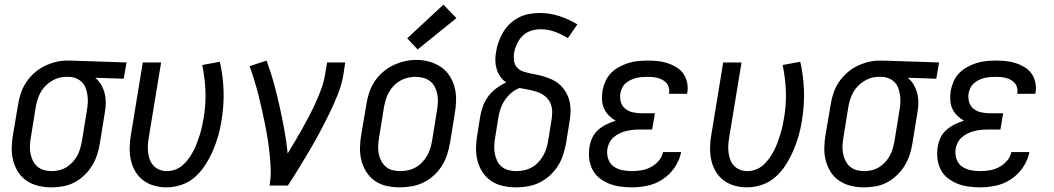

<svg xmlns="http://www.w3.org/2000/svg" viewBox="-20 -799 4540 827"><path d="M201 8Q173 8 145.5 1.5Q118 -5 95.5 -20Q73 -35 58.5 -57.5Q44 -80 37 -106.5Q30 -133 30.5 -162Q31 -191 36 -219L58 -349Q62 -374 70 -398Q78 -422 92.5 -444Q107 -466 127 -484Q147 -502 170 -513.5Q193 -525 218 -531.5Q243 -538 268 -538Q272 -538 275.5 -538Q279 -538 283 -538L525 -530L513 -460L390 -464Q406 -451 416 -433.5Q426 -416 431 -396Q436 -376 435.5 -354Q435 -332 431 -311L410 -181Q406 -156 398 -131.5Q390 -107 376 -84.5Q362 -62 342.5 -43.5Q323 -25 300 -13Q277 -1 251.5 3.5Q226 8 201 8ZM203 -62Q219 -62 235.5 -66Q252 -70 266.5 -79Q281 -88 293 -101Q305 -114 313 -129Q321 -144 325.5 -160Q330 -176 333 -192L354 -322Q357 -338 358 -354.5Q359 -371 357 -386.5Q355 -402 350 -417Q345 -432 335 -443Q325 -454 310.5 -460.5Q296 -467 280 -468H271Q269 -468 267 -468Q265 -468 263 -468Q239 -468 215.5 -457Q192 -446 174.5 -427.5Q157 -409 147.5 -385.5Q138 -362 134 -338L113 -208Q110 -191 109 -173.5Q108 -156 111 -139.5Q114 -123 121 -108Q128 -93 140.5 -82Q153 -71 169 -66.5Q185 -62 203 -62Z M697 8Q670 8 643.5 0.5Q617 -7 596.5 -22.5Q576 -38 562.5 -61Q549 -84 543.5 -110Q538 -136 538.5 -164Q539 -192 544 -219L595 -530H674L621 -208Q618 -191 617 -174.5Q616 -158 618 -142Q620 -126 625.5 -111Q631 -96 641.5 -85Q652 -74 667 -68Q682 -62 699 -62Q717 -62 735 -68.5Q753 -75 767.5 -88Q782 -101 793 -116.5Q804 -132 813 -149Q822 -166 828.5 -183.5Q835 -201 840.5 -218.5Q846 -236 850 -254Q854 -272 857 -290Q867 -348 865 -405Q863 -462 851 -519L927 -533Q941 -471 943 -407.5Q945 -344 934 -279Q929 -246 920 -214.5Q911 -183 897.5 -151.5Q884 -120 865.5 -90.5Q847 -61 821 -37.5Q795 -14 762 -3Q729 8 697 8Z M1141 0Q1147 -33 1146 -67Q1145 -101 1141.5 -134Q1138 -167 1133 -199.5Q1128 -232 1121.5 -264Q1115 -296 1108 -327.5Q1101 -359 1093 -390.5Q1085 -422 1075.5 -453Q1066 -484 1055 -514L1128 -538Q1146 -490 1159.5 -441Q1173 -392 1184 -342Q1195 -292 1204.5 -241Q1214 -190 1219 -138Q1236 -165 1252 -192.5Q1268 -220 1283.5 -247.5Q1299 -275 1313.5 -303Q1328 -331 1341 -360Q1354 -389 1364.5 -418Q1375 -447 1380 -477L1389 -530H1467L1459 -477Q1452 -435 1435.5 -393.5Q1419 -352 1399.5 -312Q1380 -272 1359 -232.5Q1338 -193 1315 -154Q1292 -115 1268.5 -76.5Q1245 -38 1220 0Z M1702 8Q1674 8 1646 2Q1618 -4 1596 -19Q1574 -34 1559 -57Q1544 -80 1537 -106.5Q1530 -133 1530.5 -162Q1531 -191 1536 -219L1558 -349Q1562 -375 1570 -399.5Q1578 -424 1592.5 -446.5Q1607 -469 1628 -487.5Q1649 -506 1673 -517.5Q1697 -529 1722 -535Q1747 -541 1773 -541Q1802 -541 1829 -533.5Q1856 -526 1878.5 -511Q1901 -496 1916 -473Q1931 -450 1938 -423.5Q1945 -397 1944.5 -368Q1944 -339 1939 -311L1918 -181Q1913 -155 1905 -130.5Q1897 -106 1882.5 -83.5Q1868 -61 1847.5 -42.5Q1827 -24 1803 -12.5Q1779 -1 1753 3.5Q1727 8 1702 8ZM1704 -62Q1721 -62 1737.5 -65.5Q1754 -69 1769.5 -77.5Q1785 -86 1797.5 -99Q1810 -112 1819 -127.5Q1828 -143 1833 -159Q1838 -175 1841 -192L1862 -322Q1865 -340 1866 -357.5Q1867 -375 1864 -391.5Q1861 -408 1853.5 -423.5Q1846 -439 1833 -449Q1820 -459 1803.5 -463.5Q1787 -468 1769 -468Q1752 -468 1735.5 -464Q1719 -460 1704 -451.5Q1689 -443 1676.5 -430Q1664 -417 1655.5 -402Q1647 -387 1642 -370.5Q1637 -354 1634 -338L1613 -208Q1610 -190 1609 -172.5Q1608 -155 1611 -138.5Q1614 -122 1621.5 -107Q1629 -92 1641 -81.5Q1653 -71 1669.5 -66.5Q1686 -62 1704 -62ZM1779 -586 1734 -634 1890 -779 1946 -721Z M2204 8Q2175 8 2147 2Q2119 -4 2096.5 -19Q2074 -34 2059 -56.5Q2044 -79 2037 -106Q2030 -133 2030.5 -162Q2031 -191 2036 -219L2049 -301Q2053 -323 2061.5 -345Q2070 -367 2084.5 -386Q2099 -405 2119 -419.5Q2139 -434 2160 -444Q2146 -454 2135.5 -468.5Q2125 -483 2119.5 -501Q2114 -519 2113.5 -538Q2113 -557 2117 -576Q2120 -598 2128 -619.5Q2136 -641 2148 -661.5Q2160 -682 2177.5 -698Q2195 -714 2216 -724.5Q2237 -735 2259.5 -739Q2282 -743 2304 -743Q2349 -743 2390 -729.5Q2431 -716 2467 -694L2426 -635Q2400 -651 2370.5 -662Q2341 -673 2308 -673Q2288 -673 2267.5 -666.5Q2247 -660 2231.5 -645Q2216 -630 2207 -610.5Q2198 -591 2194 -571Q2192 -554 2194 -537.5Q2196 -521 2206.5 -509Q2217 -497 2232.5 -491.5Q2248 -486 2264 -483Q2280 -480 2296 -476.5Q2312 -473 2327.5 -468Q2343 -463 2357.5 -456.5Q2372 -450 2384 -440.5Q2396 -431 2406 -418.5Q2416 -406 2423 -391.5Q2430 -377 2433.5 -361.5Q2437 -346 2437.5 -329.5Q2438 -313 2436 -296Q2434 -279 2431 -262L2418 -181Q2413 -156 2405 -131Q2397 -106 2382.5 -83.5Q2368 -61 2347.5 -42.5Q2327 -24 2303.5 -12.5Q2280 -1 2254.5 3.5Q2229 8 2204 8ZM2204 -62Q2220 -62 2237 -65.5Q2254 -69 2269.5 -77.5Q2285 -86 2297.5 -99Q2310 -112 2319 -127.5Q2328 -143 2333 -159Q2338 -175 2341 -192L2354 -273Q2358 -294 2358.5 -314.5Q2359 -335 2351.5 -353Q2344 -371 2329 -383.5Q2314 -396 2295.5 -402.5Q2277 -409 2257.5 -412.5Q2238 -416 2218 -420Q2199 -413 2182 -398.5Q2165 -384 2153.5 -366.5Q2142 -349 2135.5 -329Q2129 -309 2126 -289L2113 -208Q2110 -190 2109 -172.5Q2108 -155 2111 -138.5Q2114 -122 2121 -107Q2128 -92 2140.5 -81.5Q2153 -71 2169.5 -66.5Q2186 -62 2204 -62Z M2702 8Q2676 8 2651 4.5Q2626 1 2603.5 -8Q2581 -17 2562 -32Q2543 -47 2532 -68.5Q2521 -90 2518 -115Q2515 -140 2519 -166Q2522 -186 2531 -205.5Q2540 -225 2556.5 -239.5Q2573 -254 2592.5 -263.5Q2612 -273 2632 -279Q2616 -288 2602.5 -301.5Q2589 -315 2581.5 -332Q2574 -349 2573 -369Q2572 -389 2575 -408Q2579 -429 2587.5 -448.5Q2596 -468 2611.5 -484Q2627 -500 2646.5 -510.5Q2666 -521 2686.5 -527.5Q2707 -534 2727.5 -536Q2748 -538 2769 -538Q2791 -538 2812.5 -536Q2834 -534 2854 -527.5Q2874 -521 2892 -510.5Q2910 -500 2922 -483.5Q2934 -467 2939 -446Q2944 -425 2941 -403Q2940 -401 2940 -399Q2940 -397 2939 -395H2861Q2862 -396 2862 -397Q2862 -398 2862 -399Q2864 -410 2861 -421.5Q2858 -433 2851 -441Q2844 -449 2834.5 -454.5Q2825 -460 2814 -463Q2803 -466 2791.5 -467Q2780 -468 2769 -468Q2757 -468 2744.5 -467Q2732 -466 2720 -463Q2708 -460 2696.5 -454.5Q2685 -449 2675 -440.5Q2665 -432 2659.5 -420Q2654 -408 2652 -396Q2649 -377 2654.5 -359Q2660 -341 2674 -330Q2688 -319 2707 -315Q2726 -311 2745 -311H2801L2789 -241H2734Q2719 -241 2705 -239.5Q2691 -238 2676.5 -234.5Q2662 -231 2648.5 -224.5Q2635 -218 2623.5 -208Q2612 -198 2605 -184.5Q2598 -171 2596 -157Q2593 -135 2599.5 -115Q2606 -95 2622 -83Q2638 -71 2659 -66.5Q2680 -62 2702 -62Q2722 -62 2743 -65.5Q2764 -69 2783 -79Q2802 -89 2817 -106Q2832 -123 2836 -144H2914Q2907 -109 2886.5 -78.5Q2866 -48 2835.5 -27.5Q2805 -7 2770 0.5Q2735 8 2702 8Z M3197 8Q3170 8 3143.5 0.5Q3117 -7 3096.5 -22.5Q3076 -38 3062.5 -61Q3049 -84 3043.5 -110Q3038 -136 3038.5 -164Q3039 -192 3044 -219L3095 -530H3174L3121 -208Q3118 -191 3117 -174.5Q3116 -158 3118 -142Q3120 -126 3125.5 -111Q3131 -96 3141.5 -85Q3152 -74 3167 -68Q3182 -62 3199 -62Q3217 -62 3235 -68.5Q3253 -75 3267.5 -88Q3282 -101 3293 -116.5Q3304 -132 3313 -149Q3322 -166 3328.5 -183.5Q3335 -201 3340.5 -218.5Q3346 -236 3350 -254Q3354 -272 3357 -290Q3367 -348 3365 -405Q3363 -462 3351 -519L3427 -533Q3441 -471 3443 -407.5Q3445 -344 3434 -279Q3429 -246 3420 -214.5Q3411 -183 3397.5 -151.5Q3384 -120 3365.5 -90.5Q3347 -61 3321 -37.5Q3295 -14 3262 -3Q3229 8 3197 8Z M3701 8Q3673 8 3645.5 1.5Q3618 -5 3595.5 -20Q3573 -35 3558.5 -57.5Q3544 -80 3537 -106.5Q3530 -133 3530.5 -162Q3531 -191 3536 -219L3558 -349Q3562 -374 3570 -398Q3578 -422 3592.5 -444Q3607 -466 3627 -484Q3647 -502 3670 -513.5Q3693 -525 3718 -531.5Q3743 -538 3768 -538Q3772 -538 3775.5 -538Q3779 -538 3783 -538L4025 -530L4013 -460L3890 -464Q3906 -451 3916 -433.5Q3926 -416 3931 -396Q3936 -376 3935.5 -354Q3935 -332 3931 -311L3910 -181Q3906 -156 3898 -131.5Q3890 -107 3876 -84.5Q3862 -62 3842.5 -43.5Q3823 -25 3800 -13Q3777 -1 3751.5 3.5Q3726 8 3701 8ZM3703 -62Q3719 -62 3735.5 -66Q3752 -70 3766.5 -79Q3781 -88 3793 -101Q3805 -114 3813 -129Q3821 -144 3825.5 -160Q3830 -176 3833 -192L3854 -322Q3857 -338 3858 -354.5Q3859 -371 3857 -386.5Q3855 -402 3850 -417Q3845 -432 3835 -443Q3825 -454 3810.5 -460.5Q3796 -467 3780 -468H3771Q3769 -468 3767 -468Q3765 -468 3763 -468Q3739 -468 3715.5 -457Q3692 -446 3674.5 -427.5Q3657 -409 3647.5 -385.5Q3638 -362 3634 -338L3613 -208Q3610 -191 3609 -173.5Q3608 -156 3611 -139.5Q3614 -123 3621 -108Q3628 -93 3640.5 -82Q3653 -71 3669 -66.5Q3685 -62 3703 -62Z M4202 8Q4176 8 4151 4.5Q4126 1 4103.5 -8Q4081 -17 4062 -32Q4043 -47 4032 -68.5Q4021 -90 4018 -115Q4015 -140 4019 -166Q4022 -186 4031 -205.5Q4040 -225 4056.5 -239.5Q4073 -254 4092.5 -263.5Q4112 -273 4132 -279Q4116 -288 4102.5 -301.5Q4089 -315 4081.5 -332Q4074 -349 4073 -369Q4072 -389 4075 -408Q4079 -429 4087.5 -448.5Q4096 -468 4111.5 -484Q4127 -500 4146.5 -510.5Q4166 -521 4186.5 -527.5Q4207 -534 4227.5 -536Q4248 -538 4269 -538Q4291 -538 4312.5 -536Q4334 -534 4354 -527.5Q4374 -521 4392 -510.5Q4410 -500 4422 -483.5Q4434 -467 4439 -446Q4444 -425 4441 -403Q4440 -401 4440 -399Q4440 -397 4439 -395H4361Q4362 -396 4362 -397Q4362 -398 4362 -399Q4364 -410 4361 -421.5Q4358 -433 4351 -441Q4344 -449 4334.5 -454.5Q4325 -460 4314 -463Q4303 -466 4291.5 -467Q4280 -468 4269 -468Q4257 -468 4244.5 -467Q4232 -466 4220 -463Q4208 -460 4196.5 -454.5Q4185 -449 4175 -440.5Q4165 -432 4159.5 -420Q4154 -408 4152 -396Q4149 -377 4154.5 -359Q4160 -341 4174 -330Q4188 -319 4207 -315Q4226 -311 4245 -311H4301L4289 -241H4234Q4219 -241 4205 -239.5Q4191 -238 4176.5 -234.5Q4162 -231 4148.5 -224.5Q4135 -218 4123.5 -208Q4112 -198 4105 -184.5Q4098 -171 4096 -157Q4093 -135 4099.5 -115Q4106 -95 4122 -83Q4138 -71 4159 -66.5Q4180 -62 4202 -62Q4222 -62 4243 -65.5Q4264 -69 4283 -79Q4302 -89 4317 -106Q4332 -123 4336 -144H4414Q4407 -109 4386.5 -78.5Q4366 -48 4335.5 -27.5Q4305 -7 4270 0.5Q4235 8 4202 8Z"/></svg>

Font: Iosevka Curly Oblique
Style: Regular
Weight: 400
Italic angle: -9°
Monospace: yes
Designer: Belleve Invis
Foundry: Belleve Invis
Version: Version 11.1.0; ttfautohint (v1.8.3)